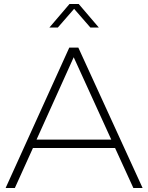

<svg xmlns="http://www.w3.org/2000/svg" viewBox="-20 -936 738 956"><path d="M349 -892 430 -799H472L372 -916H326L226 -799H268ZM644 0H690L370 -699H325L8 0H54L144 -199H553ZM162 -241 347 -651 534 -241Z"/></svg>

Font: Montserrat ExtraLight
Style: Regular
Weight: 250
Designer: Julieta Ulanovsky
Foundry: Julieta Ulanovsky
Version: Version 4.000